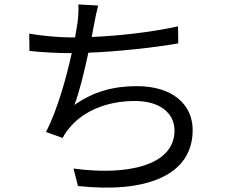

<svg xmlns="http://www.w3.org/2000/svg" viewBox="-20 -808 1040 867"><path d="M112 -656 113 -578C171 -572 235 -568 303 -568H304C279 -455 239 -312 188 -212L263 -185C272 -203 281 -216 294 -231C360 -311 470 -352 589 -352C706 -352 768 -294 768 -219C768 -55 543 -15 312 -47L332 32C636 65 850 -13 850 -221C850 -338 757 -419 598 -419C493 -419 403 -395 316 -334C338 -391 361 -486 379 -570C509 -575 668 -592 785 -612L784 -689C661 -662 514 -646 394 -641L405 -699C410 -725 416 -756 423 -783L334 -788C335 -760 334 -737 330 -705L319 -639H302C242 -639 165 -647 112 -656Z"/></svg>

Font: GenYoGothic2 TW R
Style: Regular
Weight: 400
Version: Version 2.100;PS 2.1;hotconv 16.6.51;makeotf.lib2.5.65220 DE